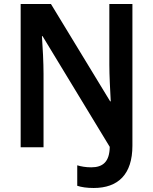

<svg xmlns="http://www.w3.org/2000/svg" viewBox="-20 -734 763 957"><path d="M447 203C568 203 640 136 640 -8V-714H525V-411C525 -359 529 -284 532 -229H529L234 -714H83V0H197V-366C197 -420 193 -499 189 -554H192L527 -2C526 72 493 100 435 100C408 100 385 96 365 90V192C386 199 413 203 447 203Z"/></svg>

Font: Noto Sans Arabic SemCond SemBd
Style: Regular
Weight: 600
Width: 4
Designer: Monotype Design Team, Nadine Chahine, Nizar Qandah and Khaled Hosny
Foundry: Monotype Imaging Inc.
Version: Version 2.012